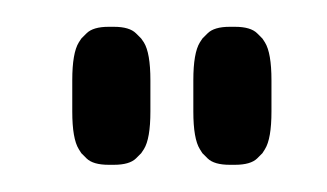

<svg xmlns="http://www.w3.org/2000/svg" viewBox="-20 -692 245 144"><path d="M183.6 -631.8Q183.6 -631.8 183.6 -608.4Q183.6 -587.9 178.7 -580.1L176.8 -577.1L172.9 -573.2Q168 -568.4 156.2 -568.4H152.3Q140.6 -568.4 135.7 -573.2L131.8 -577.1L129.9 -580.1Q125 -587.9 125 -608.4Q125 -608.4 125 -631.8Q125 -652.3 129.9 -660.2L131.8 -663.1L135.7 -667Q140.6 -671.9 152.3 -671.9H156.2Q168 -671.9 172.9 -667L176.8 -663.1L178.7 -660.2Q183.6 -652.3 183.6 -631.8ZM92.8 -631.8V-608.4Q92.8 -587.9 87.9 -580.1L85.9 -577.1L82 -573.2Q77.1 -568.4 65.4 -568.4H61.5Q49.8 -568.4 44.9 -573.2L41 -577.1L39.1 -580.1Q34.2 -587.9 34.2 -608.4V-631.8Q34.2 -652.3 39.1 -660.2L41 -663.1L44.9 -667Q49.8 -671.9 61.5 -671.9H65.4Q77.1 -671.9 82 -667L85.9 -663.1L87.9 -660.2Q92.8 -652.3 92.8 -631.8Z"/></svg>

Font: Vancouver Drive
Style: Regular
Weight: 400
Designer: Valery Zaveryaev
Foundry: Cyreal (www.cyreal.org)
Version: Version 1.06